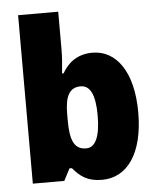

<svg xmlns="http://www.w3.org/2000/svg" viewBox="-54 -806 707 863"><g transform="rotate(-5 299.5 -375.0)"><path d="M241 -588V-760H60V0H202L230 -54H241C273 -16 305 10 372 10C486 10 560 -93 560 -278C560 -460 486 -563 378 -563C312 -563 269 -531 241 -482H234C238 -520 241 -556 241 -588ZM312 -417C356 -417 377 -371 377 -280C377 -185 355 -137 313 -137C260 -137 241 -178 241 -269V-298C241 -380 262 -417 312 -417Z"/></g></svg>

Font: Noto Sans Armenian SemiCondensed Black
Style: Regular
Weight: 900
Width: 4
Designer: Monotype Design Team
Foundry: Monotype Imaging Inc.
Version: Version 2.008